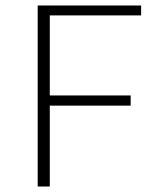

<svg xmlns="http://www.w3.org/2000/svg" viewBox="-20 -678 582 698"><path d="M117 0V-658H493V-622H161V0ZM134 -294V-331H455V-294Z"/></svg>

Font: Ysabeau Office ExtraLight
Style: Regular
Weight: 250
Designer: Christian Thalmann (Catharsis Fonts)
Version: Version 2.001;gftools[0.9.30]; featfreeze: tnum,lnum,ss02